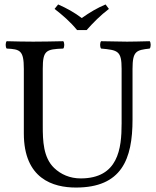

<svg xmlns="http://www.w3.org/2000/svg" viewBox="-20 -832 701 862"><path d="M326 -697H369C399 -731 431 -763 469 -792L454 -812C416 -796 384 -777 347 -751C314 -776 280 -795 241 -812L225 -792C261 -764 296 -734 326 -697ZM172 -523C172 -606 187 -611 264 -614C270 -620 270 -641 264 -647C217 -646 168.4 -645 129 -645C90 -645 49 -646 10 -647C4 -641 4 -620 10 -614C70 -611 87 -606 87 -523V-233C87 -29 218.5 10 321 10C526 10 575 -117 575 -295V-523C575 -603.3 592 -607 652 -614C658 -620 658 -641 652 -647C614 -646 573.2 -645 550 -645C528.5 -645 480 -646 434 -647C428 -641 428 -620 434 -614C509 -607 526 -604 526 -523V-277C526 -165 511 -31 342 -31C294 -31 253.1 -49.1 223 -78C174 -125 172 -201 172 -266Z"/></svg>

Font: Libertinus Math
Style: Regular
Weight: 400
Designer: Philipp H. Poll
Foundry: Khaled Hosny
Version: Version 6.2